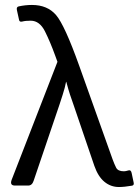

<svg xmlns="http://www.w3.org/2000/svg" viewBox="-20 -749 560 775"><path d="M40.5 0Q18.1 0 27.3 -23.9L211.9 -499.5L202.1 -526.4Q182.6 -580.1 161.4 -622.6Q140.1 -665 104.5 -665.5Q82.5 -665.5 70.3 -662.1Q59.1 -659.2 57.1 -668L48.3 -708Q45.4 -720.7 55.2 -723.1Q82 -729 108.9 -729Q171.4 -729 206.3 -688.2Q241.2 -647.5 299.8 -483.4L434.6 -105.5Q441.4 -86.9 448.7 -72.3Q456.1 -57.6 480 -57.6Q487.3 -57.6 498 -61Q508.3 -64.5 511.2 -51.3L519.5 -12.2Q522 -1 512.7 0.5Q481.4 5.9 460 5.9Q427.2 5.9 401.6 -15.1Q376 -36.1 360.8 -79.6L276.4 -327.1Q268.1 -350.6 262.7 -366.7Q257.3 -382.8 247.6 -418.5H246.6Q242.7 -396.5 232.9 -366.2Q222.2 -333 220.2 -327.1L115.7 -19Q109.4 0 93.8 0Z"/></svg>

Font: Istok Web
Style: Regular
Weight: 400
Designer: Andrey V. Panov
Foundry: Andrey V. Panov
Version: Version 1.0.2g